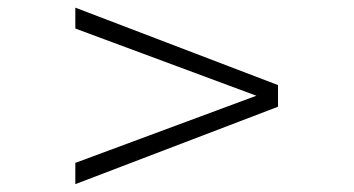

<svg xmlns="http://www.w3.org/2000/svg" viewBox="-20 -507 910 494"><path d="M695.3 -232.4 173.8 -33.2V-87.9L639.6 -260.7L173.8 -433.6V-487.3L695.3 -288.1Z"/></svg>

Font: Myanmar PaOh One
Style: Regular
Weight: 400
Designer: Debbi Hosken
Foundry: SIL
Version: Version 2.8